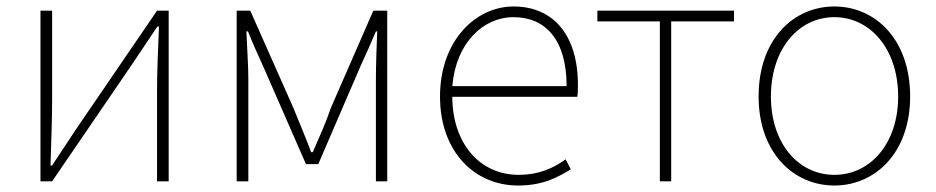

<svg xmlns="http://www.w3.org/2000/svg" viewBox="-20 -560 2890 593"><path d="M105 0H141L389 -363L466 -478H471C468 -407 465 -336 465 -277V0H501V-527H465L217 -164C195 -131 163 -82 141 -49H136C138 -120 141 -191 141 -249V-527H105Z M711 0H747V-318C747 -357 743 -412 741 -463H746C761 -425 776 -392 792 -357L925 -53H963L1094 -357C1110 -392 1125 -425 1141 -463H1145C1143 -412 1141 -357 1141 -318V0H1176V-527H1133L1002 -227C987 -182 966 -136 946 -90H941C924 -136 904 -182 886 -227L753 -527H711Z M1580 13C1658 13 1703 -13 1743 -37L1727 -68C1687 -39 1642 -20 1582 -20C1458 -20 1377 -122 1377 -261H1763C1765 -274 1765 -286 1765 -297C1765 -453 1688 -540 1566 -540C1449 -540 1339 -434 1339 -262C1339 -90 1447 13 1580 13ZM1377 -294C1388 -427 1472 -507 1566 -507C1665 -507 1730 -437 1730 -294Z M2018 0H2053V-494H2247V-527H1825V-494H2018Z M2557 13C2683 13 2791 -88 2791 -262C2791 -439 2683 -540 2557 -540C2431 -540 2323 -439 2323 -262C2323 -88 2431 13 2557 13ZM2557 -20C2445 -20 2361 -118 2361 -262C2361 -407 2445 -507 2557 -507C2669 -507 2754 -407 2754 -262C2754 -118 2669 -20 2557 -20Z"/></svg>

Font: Source Han Sans CN ExtraLight
Style: Regular
Weight: 250
Designer: Ryoko NISHIZUKA (kana & ideographs); Paul D. Hunt (Latin, Greek & Cyrillic); Wenlong ZHANG (bopomofo); Sandoll Communica
Foundry: Adobe Systems Incorporated
Version: Version 1.004;PS 1.004;hotconv 16.6.51;makeotf.lib2.5.65220